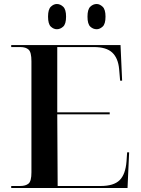

<svg xmlns="http://www.w3.org/2000/svg" viewBox="-20 -939 706 959"><path d="M36 0H617L625 -178H615L612 -134Q607 -68 577.5 -39Q548 -10 483 -10H268L266 -368H528V-378H266V-704H449Q511 -704 540.5 -676.5Q570 -649 575 -594L580 -536H590L582 -714H36V-704H81Q109 -704 123 -691Q137 -678 137 -633V-78Q137 -34 122.5 -22Q108 -10 81 -10H36ZM463 -793Q478 -793 492.5 -806Q507 -819 507 -856Q507 -892 492.5 -905.5Q478 -919 463 -919Q445 -919 431 -905.5Q417 -892 417 -856Q417 -819 431 -806Q445 -793 463 -793ZM264 -793Q281 -793 295.5 -806Q310 -819 310 -856Q310 -892 295.5 -905.5Q281 -919 264 -919Q248 -919 234 -905.5Q220 -892 220 -856Q220 -819 234 -806Q248 -793 264 -793Z"/></svg>

Font: Noto Serif Display Semi
Style: Regular
Weight: 600
Designer: Monotype Design Team
Foundry: Monotype Imaging Inc.
Version: Version 1.900